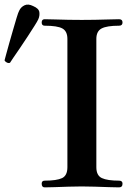

<svg xmlns="http://www.w3.org/2000/svg" viewBox="-148 -809 581 829"><path d="M45 0Q32 0 32 -16Q32 -29 45 -29Q97 -29 120 -40Q143 -51 143 -87V-641Q143 -674 121.5 -686Q100 -698 45 -698Q32 -698 32 -712Q32 -726 45 -726Q62 -726 89.5 -725Q117 -724 148 -723.5Q179 -723 205 -723Q230 -723 261.5 -723.5Q293 -724 321.5 -725Q350 -726 366 -726Q381 -726 381 -712Q381 -698 366 -698Q313 -698 290.5 -686Q268 -674 268 -641V-87Q268 -51 292 -40Q316 -29 366 -29Q381 -29 381 -16Q381 0 366 0Q350 0 321.5 -1Q293 -2 261.5 -3Q230 -4 205 -4Q179 -4 148 -3Q117 -2 89.5 -1Q62 0 45 0ZM-104.8 -538Q-111.4 -535.4 -118.8 -539.2Q-126.2 -543 -128.3 -548.7Q-127.2 -552.8 -121.7 -573.3Q-116.2 -593.8 -108.1 -622.7Q-100 -651.6 -91.4 -680.8Q-82.9 -710 -76 -733.1Q-69.1 -756.1 -65 -763.1Q-57.9 -778.7 -42 -786.2Q-26.1 -793.6 -4.8 -782.8Q19.6 -772.6 21.9 -756.6Q24.2 -740.6 17 -725Q13.5 -717.1 0.8 -697.1Q-11.9 -677.1 -28.7 -651.2Q-45.5 -625.3 -62.4 -600.6Q-79.3 -575.8 -91.3 -558.5Q-103.2 -541.2 -104.8 -538Z"/></svg>

Font: Zen Antique
Style: Regular
Weight: 400
Designer: Yoshimichi Ohira
Foundry: Positype
Version: Version 1.001